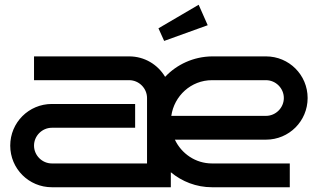

<svg xmlns="http://www.w3.org/2000/svg" viewBox="-20 -787 1339 807"><path d="M1273 -375C1273 -472 1195 -550 1098 -550H871C793 -549 723 -516 674 -464C643 -516 587 -550 523 -550H123V-450H523C564 -450 598 -416 598 -375V-100H198C157 -100 123 -134 123 -175C123 -216 157 -250 198 -250H548V-350H198C101 -350 23 -272 23 -175C23 -78 101 0 198 0H698V-63C745 -24 805 0 871 0H1198V-100H871C802 -100 743 -141 715 -200H1098C1195 -200 1273 -278 1273 -375ZM700 -300C712 -384 783 -450 871 -450H1098C1139 -450 1173 -416 1173 -375C1173 -334 1139 -300 1098 -300ZM815 -767 646 -668 670 -615 853 -681Z"/></svg>

Font: Bruno Ace
Style: Regular
Weight: 400
Designer: Astigmatic (AOETI)
Foundry: Astigmatic (AOETI)
Version: Version 1.000